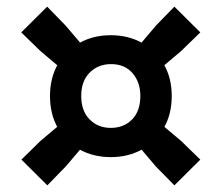

<svg xmlns="http://www.w3.org/2000/svg" viewBox="-20 -659 667 578"><path d="M201.5 -421 101.5 -505.5 44 -561.5 122 -639 177.5 -582 263 -481.5ZM425.5 -421 364.5 -481.5 449.5 -582 505 -639 583 -561.5 525.5 -505.5ZM505 -101 449 -158 366 -256 427 -317.5 525.5 -234.5 583 -178.5ZM122.5 -101 44.5 -178.5 101.5 -234.5 200 -317.5 261.5 -256 178 -158ZM313.5 -186Q261 -186 219.5 -209Q178 -232 154.2 -273.5Q130.5 -315 130.5 -370Q130.5 -424.5 154.2 -465.8Q178 -507 219.5 -530Q261 -553 313.5 -553Q366 -553 407.5 -530Q449 -507 473 -465.8Q497 -424.5 497 -370Q497 -315 473 -273.5Q449 -232 407.5 -209Q366 -186 313.5 -186ZM313.5 -274Q352.5 -274 377.5 -299.2Q402.5 -324.5 402.5 -370Q402.5 -411.5 379 -438.8Q355.5 -466 314.5 -466Q275.5 -466 250 -440.5Q224.5 -415 224.5 -370Q224.5 -325 249.8 -299.5Q275 -274 313.5 -274Z"/></svg>

Font: Encode Sans SC Condensed Thin
Style: Bold
Weight: 700
Version: Version 3.002